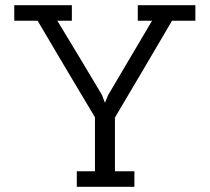

<svg xmlns="http://www.w3.org/2000/svg" viewBox="-20 -720 808 740"><path d="M498 0V-60H423V-267Q478 -360 533 -453Q588 -546 643 -640H733V-700H511V-640H566L397 -354L385 -325H384L373 -354Q330 -426 287.5 -497Q245 -568 201 -640H257V-700H35V-640H125Q180 -547 235 -454Q290 -361 346 -268V-60H276V0Z"/></svg>

Font: Josefin Slab Thin SemiBold
Style: Regular
Weight: 600
Version: Version 2.000